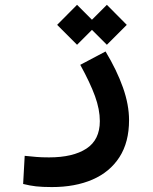

<svg xmlns="http://www.w3.org/2000/svg" viewBox="-20 -530 626 786"><path d="M192.4 235.8Q153.3 235.8 127.7 232.9Q102.1 230 74.7 223.1L81.1 107.9Q108.9 110.8 129.2 112.5Q149.4 114.3 180.7 114.3Q278.8 114.3 333.7 78.4Q388.7 42.5 388.7 -34.2Q388.7 -82 368.9 -136.5Q349.1 -190.9 308.6 -264.6L412.1 -319.3Q458.5 -242.2 483.4 -171.6Q508.3 -101.1 508.3 -38.1Q508.3 52.2 469 113.3Q429.7 174.3 358.6 205.1Q287.6 235.8 192.4 235.8ZM417.5 -346.7 356.4 -407.7 295.4 -346.7 213.9 -428.2 295.4 -510.3 356.4 -449.2 417.5 -510.3 499 -428.2Z"/></svg>

Font: CaskaydiaCove NFP SemiBold
Style: Regular
Weight: 600
Designer: Aaron Bell
Foundry: Saja Typeworks
Version: Version 2111.001; VTT 6.35;Nerd Fonts 3.1.1